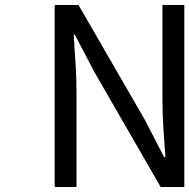

<svg xmlns="http://www.w3.org/2000/svg" viewBox="-20 -753 762 773"><path d="M200 0V-733H296L563 -271L641 -120H646L642 -177L638 -235Q634 -295 634 -352V-733H722V0H627L360 -463L281 -614H277L280 -558L284 -501Q288 -440 288 -385V0Z"/></svg>

Font: Source Han Sans Regular
Style: Regular
Weight: 400
Designer: Ryoko NISHIZUKA  (kana & ideographs); Paul D. Hunt (Latin, Greek & Cyrillic); Wenlong ZHANG  (bopomofo); Sandoll Communi
Foundry: Adobe Systems Incorporated
Version: Version 1.00 January 18, 2024, initial release